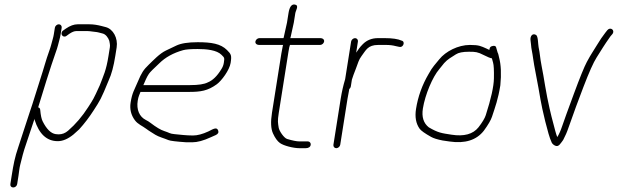

<svg xmlns="http://www.w3.org/2000/svg" viewBox="-20 -651 2722 846"><path d="M221.8 -529 217 -499C216.1 -493 214.5 -486.2 212.3 -478.5C206.7 -459.1 204.5 -447.2 197.1 -427C181.5 -384.1 174.7 -354.5 156.4 -298.7C136.6 -238.1 128.5 -207.6 110.7 -156C98.1 -119.2 73.5 -40.6 60.7 -3.1C45.2 42.3 39.4 72.9 31.5 123L25.7 160C24.3 168.8 29.8 175 38.3 175C46.7 175 54.3 168.8 55.7 160L61.5 123C64.2 105.8 65.1 91.2 69 75.5C77.4 42.5 82.1 20.1 96.2 -20C110.2 -59.5 119.5 -92.4 132.3 -128C132.1 -126.7 132.1 -125 132.5 -123C152.2 -60.3 186.3 -29 234.6 -29C256.5 -29 279.4 -38.7 303.2 -58C312.6 -66.7 321.1 -74.3 328.8 -81C352 -106.5 373.4 -134.6 393.2 -165.5C421.2 -209.2 424.4 -212.2 459 -297C471.2 -323 480.9 -359 488.1 -405L494 -442C500.5 -483.2 478.4 -523.1 446.2 -531.5C436.6 -534 436.6 -534 427 -536.5C410.7 -540.7 392.2 -544 373.2 -544H322.3C306 -544 288.6 -537.7 270.2 -525L258.9 -517C241 -505 256.5 -481 273.1 -493L285.5 -502C297.4 -510 307.4 -514 315.4 -514H366.9C377.5 -514 388.9 -511.1 399.4 -510.5C410.1 -509.9 422.8 -505.5 431.7 -503.5C445.8 -500.4 456.8 -485.2 461.6 -471L464 -457.5C464.8 -452.5 464.9 -447.3 464 -442L458.1 -405C447.9 -340 436 -318.2 419.6 -275C390.5 -210.9 391.3 -214.5 368.3 -178.4C342.5 -138.1 313.1 -103.7 279.9 -75C267.5 -64.3 253.7 -59 238.3 -59C233.7 -59 229.4 -59.3 225.5 -60C204.4 -63.1 185.2 -82 167.8 -116.7C162.9 -126.4 159.4 -142.9 157.3 -166C157 -172.7 154 -176.7 148.2 -178C160.1 -219 207 -369 223.5 -414.2C229.5 -430.7 233.5 -443.2 235.5 -451.5C239 -466.2 244.7 -484.1 247 -499L251.8 -529C253 -536.9 247.1 -544 239.2 -544C231.2 -544 223 -536.9 221.8 -529Z M611.7 -276C619.7 -294 626 -310.8 636.2 -325.8C641.1 -333 656.4 -348.4 681.9 -372C708.5 -398.4 743.5 -417.8 787.1 -430C799 -433.3 820.2 -435 850.9 -435C889.9 -435 935.1 -430.6 955.9 -409.5C968.6 -396.5 970 -397.7 966.2 -374C964.7 -364 960.8 -354.3 954.6 -345C936.6 -315.5 916.9 -296.5 895.6 -288C880.3 -280 854.4 -276 817.7 -276ZM599 -246H813C864.1 -246 895.5 -250.8 935.2 -279.7C956.2 -295 991.1 -341.8 996.2 -373.7C1001.5 -407.2 998.6 -412.1 980.2 -430.5C952.1 -458.5 911.5 -465 850.6 -465C808.7 -465 777.4 -460 756.7 -450.1C741.2 -442.7 726 -435.4 710.8 -428.2C683.6 -415.3 655.5 -385.2 635.5 -366C612.2 -343.7 603.3 -329.4 587.5 -291.5C571.1 -252.3 562.6 -243.6 555.5 -199C551 -170.4 557.2 -144.5 574.1 -121.5C587.5 -103.2 607.6 -96.2 624.2 -83.5C637.4 -73.4 650.5 -66.4 664.6 -57.1C677.6 -48.6 706.9 -40.4 722 -33.8C729.9 -30.3 756.5 -27.1 801.8 -24H826.8C849.5 -24 876.6 -31.3 908.3 -46L930.9 -56C941.1 -60.8 944.6 -67.6 941.1 -76.5C935.3 -91.4 922.2 -84.5 898.4 -72C872.5 -60 849.8 -54 830.3 -54C799.8 -54 771.4 -57.9 748.5 -60C726.8 -62 727.4 -66.1 702.8 -73.9C688.2 -78.5 668.4 -90.3 643.3 -109.5C636.8 -114.5 630.1 -118.7 623.3 -122C593.9 -136.4 580.6 -168.2 586.9 -207.5C589.9 -226.7 594.5 -233.5 599 -246Z M1349.1 -13C1350.3 -20.9 1344.4 -28 1336.4 -28H1325.4H1298C1287 -28 1269.4 -31.5 1245.3 -38.6C1231.2 -42.7 1210 -74.5 1208 -88.3C1204.7 -110.5 1202.3 -115.6 1208.4 -154L1251.2 -424C1253.6 -439.3 1255.8 -449 1257.7 -453H1390.7C1398.7 -453 1406.9 -460.1 1408.1 -468C1409.4 -475.9 1403.4 -483 1390.7 -483H1258.7C1259.5 -483.7 1260 -484.7 1260.2 -486L1274.5 -551L1281.2 -593C1283.2 -605.5 1299.4 -627.5 1279.2 -631C1264.9 -633.4 1255.6 -620.8 1251.2 -593L1244.5 -551L1230.5 -488C1230.1 -485.3 1229.5 -483.7 1228.7 -483H1122.7C1114.8 -483 1106.6 -475.9 1105.4 -468C1104.1 -460.1 1110.1 -453 1122.7 -453H1227.7C1227 -452.3 1226.5 -451.5 1226.4 -450.5L1219.7 -415L1178.4 -154C1172.1 -114 1173.5 -83.8 1182.7 -63.5C1192 -43.1 1202.2 -28.9 1213.5 -20.8C1230 -8.8 1272.9 2 1300.4 2H1326.4C1338.6 2 1347.4 -2.6 1349.1 -13Z M1527.1 -468 1500.8 -302C1492.4 -274 1485.9 -245.3 1481.2 -216L1449.1 -13C1447.8 -5.1 1453.8 2 1461.7 2C1469.6 2 1477.8 -5.1 1479.1 -13L1511.2 -216C1513.2 -228.7 1515.5 -240.7 1517.9 -252L1519 -259C1522.8 -261.7 1525 -265.3 1525.8 -270L1530.5 -300C1534 -311.7 1540 -328 1548.3 -349C1557.9 -373.3 1560.2 -387.2 1573 -404C1592.7 -430 1600.4 -453 1646.7 -453H1681.2C1696.8 -453 1711.1 -451.2 1723.9 -447.8C1736.7 -444.2 1744.9 -443.3 1748.5 -445C1761.2 -450.9 1762.5 -469.8 1749.8 -472C1733.8 -479.3 1708.8 -483 1674.8 -483H1645.5C1618.7 -483 1596.4 -474.2 1578.8 -456.5C1563.7 -441.4 1560.5 -434.7 1549.4 -419L1557.1 -468C1558.4 -475.9 1552.4 -483 1544.5 -483C1536.6 -483 1528.4 -475.9 1527.1 -468Z M2147.4 -394C2147.8 -392 2149.5 -385.6 2152.7 -374.8C2155.8 -364 2157 -340.8 2156.3 -305.1C2155.6 -269.5 2143.6 -215.6 2120.4 -143.5C2116 -129.8 2105.3 -112 2088.3 -90C2064.2 -59.8 2024.7 -48.9 1969.6 -57.5C1925.7 -64.3 1910.9 -65.5 1869.3 -90C1846.1 -108.2 1837.5 -135.8 1843.3 -172.7C1853.1 -234.3 1886.6 -312.9 1915.3 -346C1922.2 -354 1929.5 -363 1937.1 -373C1953.6 -391.2 1966.9 -397.1 1988.7 -411.5C2000.2 -419.2 2019.3 -423 2046 -423C2075.6 -423 2084.4 -422.2 2111.2 -408.5C2128.8 -399.5 2140.8 -394.7 2147.4 -394ZM2136.3 -431C2132.6 -433 2127.6 -435.3 2121.4 -438C2099.8 -447.2 2092.1 -453 2050.7 -453C1998.3 -453 1943.4 -424.3 1915.8 -390L1892.3 -361.5C1884.8 -352.5 1876.9 -340.3 1868.5 -325C1840.2 -276.8 1821.7 -225.4 1813.1 -171C1807.5 -135.8 1812.7 -106.8 1828.8 -84C1834.9 -75.4 1851.8 -63.3 1879.5 -47.8C1890.4 -41.7 1907.3 -36.4 1930.1 -32L1960.9 -27.5C2028.9 -17.5 2079.3 -33.4 2111.9 -75C2130.9 -101.1 2142.9 -121.6 2147.8 -136.5C2162.3 -180.6 2174.8 -213.5 2184.6 -275C2189.5 -325 2187.7 -366 2179 -398C2176.8 -406.2 2176.2 -413.8 2172.5 -420L2166.7 -440C2165.1 -449 2158.1 -451.4 2145.8 -447C2140.1 -445 2137 -439.7 2136.3 -431Z M2317.7 -472.7C2318.9 -464.5 2319.6 -458.5 2319.8 -454.7C2320.8 -435.3 2325.8 -420.1 2329 -394C2333.1 -361.7 2347.6 -294.1 2352.7 -263L2361.6 -212C2367.6 -175 2395.7 -53.7 2409.3 -27C2411.4 -19.7 2416.7 -13.9 2425.1 -9.6C2441.8 -1 2450.1 -19.9 2458.8 -30.5C2463.8 -36.6 2463.9 -41 2470.3 -52.5C2475 -60.8 2483.3 -82.5 2495.3 -117.4C2507.3 -152.3 2525.7 -202.2 2550.5 -267.2C2575.3 -332.1 2594.7 -375.6 2608.7 -397.5C2635.4 -439.3 2638.5 -446.6 2669.8 -491L2678.4 -501C2691.5 -518 2669.5 -534.3 2656 -518L2647.3 -507C2635.3 -491.9 2622.7 -473.2 2609.4 -451C2591.6 -421 2586.1 -416 2565.8 -378.1C2554.4 -356.8 2535.3 -309.9 2508.6 -237.6C2481.8 -165.2 2464.7 -118.1 2457.4 -96.2C2450 -74.4 2442.7 -58 2435.4 -47C2431.6 -58.2 2430.4 -59.7 2426.7 -74C2414.2 -122.6 2406.5 -146 2391.2 -222L2382.1 -272C2376.5 -306.6 2371.3 -335.8 2366.6 -359.5C2359 -397.9 2359.7 -413.1 2353.2 -443.5C2350.6 -456 2351.5 -491.4 2342 -497C2325.9 -506.6 2314.9 -491 2317.7 -472.7Z"/></svg>

Font: MewTooHand
Style: Ita
Weight: 400
Designer: Mew Too, Robert Jablonski
Version: Version 0.77